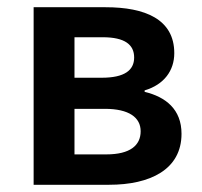

<svg xmlns="http://www.w3.org/2000/svg" viewBox="-20 -511 558 531"><path d="M73 0H282C395 0 482 -42 482 -141C482 -209 438 -243 380 -257V-261C434 -277 462 -316 462 -364C462 -458 381 -491 272 -491H73ZM186 -296V-408H264C326 -408 351 -387 351 -352C351 -317 325 -296 261 -296ZM186 -84V-210H270C337 -210 369 -186 369 -148C369 -109 340 -84 274 -84Z"/></svg>

Font: Source Sans Pro Semibold
Style: Regular
Weight: 600
Designer: Paul D. Hunt
Foundry: Adobe Systems Incorporated
Version: Version 3.006;hotconv 1.0.111;makeotfexe 2.5.65597